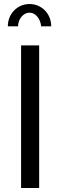

<svg xmlns="http://www.w3.org/2000/svg" viewBox="-20 -936 300 956"><path d="M175 0V-710H85V0ZM127 -873C156 -873 181 -844 185 -805H235C235 -868 187 -916 127 -916C67 -916 19 -868 19 -805H70C70 -841 96 -873 127 -873Z"/></svg>

Font: Raleway Med
Style: Regular
Weight: 500
Designer: Matt McInerney, Pablo Impallari, Rodrigo Fuenzalida
Foundry: Matt McInerney, Pablo Impallari, Rodrigo Fuenzalida
Version: Version 3.00 July 28, 2015